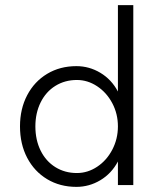

<svg xmlns="http://www.w3.org/2000/svg" viewBox="-20 -722 618 749"><path d="M58 -229Q58 -297 86 -350.5Q114 -404 164 -434Q214 -464 278 -464Q328 -464 371.5 -438Q415 -412 440 -365V-702H500V0H440V-92Q415 -45 371.5 -19Q328 7 278 7Q214 7 164 -23Q114 -53 86 -106.5Q58 -160 58 -229ZM440 -229Q440 -278 418 -319.5Q396 -361 359 -385.5Q322 -410 280 -410Q233 -410 196 -387Q159 -364 138.5 -322.5Q118 -281 118 -229Q118 -176 138.5 -134.5Q159 -93 196 -70Q233 -47 280 -47Q322 -47 359 -71.5Q396 -96 418 -138Q440 -180 440 -229Z"/></svg>

Font: SUITE Light
Style: Regular
Weight: 300
Designer: Sun
Foundry: Sun
Version: Version 2.040